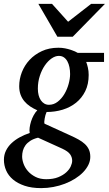

<svg xmlns="http://www.w3.org/2000/svg" viewBox="-51 -740 561 989"><path d="M320.8 87.9Q320.8 69.8 310.1 54.7Q299.3 39.6 270 25.9L145 -30.8Q121.1 -24.9 105.2 -14.6Q89.4 -4.4 80.1 8.5Q70.8 21.5 66.9 36.1Q63 50.8 63 65.9Q63 83 70.3 103.5Q77.6 124 93 141.6Q108.4 159.2 131.8 171.1Q155.3 183.1 187 183.1Q223.1 183.1 248.5 172.9Q273.9 162.6 290 147.9Q306.2 133.3 313.5 116.9Q320.8 100.6 320.8 87.9ZM310.1 -358.9Q310.1 -377.4 306.6 -394.3Q303.2 -411.1 296.1 -424.1Q289.1 -437 278.1 -444.6Q267.1 -452.1 252 -452.1Q233.9 -452.1 214.8 -439Q195.8 -425.8 179.9 -402.8Q164.1 -379.9 154.1 -349.1Q144 -318.4 144 -283.2Q144 -265.1 147.9 -249.8Q151.9 -234.4 159.4 -223.4Q167 -212.4 177.5 -206.3Q188 -200.2 201.2 -200.2Q226.1 -200.2 246.3 -216.1Q266.6 -231.9 280.8 -255.9Q294.9 -279.8 302.5 -307.6Q310.1 -335.4 310.1 -358.9ZM393.1 -420.9Q397.5 -409.7 401.6 -392.1Q405.8 -374.5 405.8 -354Q405.8 -306.2 388.2 -270.5Q370.6 -234.9 340.8 -210.9Q311 -187 271.7 -175Q232.4 -163.1 189 -163.1Q185.5 -155.8 183.1 -147Q180.7 -138.2 179.2 -129.6Q177.7 -121.1 177.2 -114Q176.8 -106.9 178.2 -103L312 -42Q335 -31.7 353.8 -21.2Q372.6 -10.7 386 1.7Q399.4 14.2 406.7 30Q414.1 45.9 414.1 67.9Q414.1 89.4 404.1 109.6Q394 129.9 376.7 147.7Q359.4 165.5 335.2 180.7Q311 195.8 283 206.5Q254.9 217.3 223.9 223.1Q192.9 229 161.1 229Q111.8 229 75.7 216.8Q39.6 204.6 15.9 184.6Q-7.8 164.6 -19.3 138.2Q-30.8 111.8 -30.8 83Q-30.8 57.6 -20.3 36.1Q-9.8 14.6 8.3 -2.4Q26.4 -19.5 50.5 -32.7Q74.7 -45.9 102.1 -55.2Q99.6 -66.9 101.8 -82.8Q104 -98.6 109.1 -115Q114.3 -131.3 122.6 -146.5Q130.9 -161.6 141.1 -171.9Q121.1 -180.7 104 -192.1Q86.9 -203.6 74.5 -218.5Q62 -233.4 54.9 -252.7Q47.9 -272 47.9 -295.9Q47.9 -332.5 61.5 -367.9Q75.2 -403.3 101.3 -431.4Q127.4 -459.5 164.8 -476.8Q202.1 -494.1 250 -494.1Q268.1 -494.1 283.9 -491Q299.8 -487.8 312.7 -483.6Q325.7 -479.5 335.2 -475.1Q344.7 -470.7 349.1 -467.8H484.9V-420.9ZM323.7 -550.8H244.6L146.5 -720.2H216.8L299.8 -627.9L418.5 -720.2H489.7Z"/></svg>

Font: Charis SIL Afr
Style: Italic
Weight: 400
Italic angle: -11°
Foundry: SIL International
Version: Version 5.000